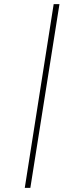

<svg xmlns="http://www.w3.org/2000/svg" viewBox="-20 -817 378 930"><path d="M240 -797H268L127 93H100Z"/></svg>

Font: Bitter Thin ExtraLight
Style: Italic
Weight: 250
Italic angle: -9°
Version: Version 2.002